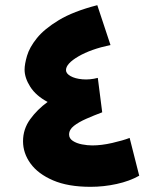

<svg xmlns="http://www.w3.org/2000/svg" viewBox="-20 -716 626 742"><path d="M481 -183 518 -37Q481 -16 431 -5Q381 6 330 6Q243 6 185 -19Q127 -44 98 -84Q69 -124 69 -170Q69 -217 96.5 -255Q124 -293 164 -322Q119 -346 97 -380.5Q75 -415 75 -447Q75 -468 84.5 -500.5Q94 -533 122.5 -568.5Q151 -604 207 -638Q263 -672 356 -696L407 -542Q331 -526 283 -498Q235 -470 235 -445Q235 -432 252.5 -422Q270 -412 298.5 -409.5Q327 -407 358 -415L375 -282Q343 -270 313.5 -257Q284 -244 265.5 -229.5Q247 -215 247 -196Q247 -181 261.5 -171.5Q276 -162 297 -158Q318 -154 337 -154Q372 -154 413.5 -163.5Q455 -173 481 -183Z"/></svg>

Font: Noto Sans Arabic Blk
Style: Regular
Weight: 900
Designer: Monotype Design Team, Nadine Chahine, Nizar Qandah and Khaled Hosny
Foundry: Monotype Imaging Inc.
Version: Version 2.012; ttfautohint (v1.8.4.7-5d5b)